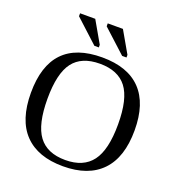

<svg xmlns="http://www.w3.org/2000/svg" viewBox="-152 -981 1027 1114"><g transform="rotate(20 361.0 -424.0)"><path d="M143.1 -328.1Q143.1 -170.4 195.8 -99.6Q248.5 -28.8 360.8 -28.8Q472.7 -28.8 525.9 -99.6Q579.1 -170.4 579.1 -328.1Q579.1 -484.9 526.1 -554Q473.1 -623 360.8 -623Q248 -623 195.6 -554Q143.1 -484.9 143.1 -328.1ZM41 -328.1Q41 -662.1 360.8 -662.1Q519 -662.1 600.1 -577.4Q681.2 -492.7 681.2 -328.1Q681.2 -161.1 599.1 -75.7Q517.1 9.8 360.8 9.8Q205.1 9.8 123 -75.4Q41 -160.6 41 -328.1ZM465.3 -709.5 322.3 -840.3V-858.4H416L492.2 -725.6V-709.5ZM293.9 -709.5 151.4 -840.3V-858.4H245.1L321.3 -725.6V-709.5Z"/></g></svg>

Font: Tinos
Style: Regular
Weight: 400
Designer: Steve Matteson
Foundry: Monotype Imaging Inc.
Version: Version 1.23